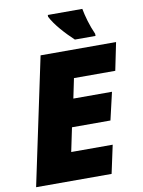

<svg xmlns="http://www.w3.org/2000/svg" viewBox="-99 -994 789 1062"><g transform="rotate(-10 295.5 -463.5)"><path d="M369 -767H485V-779C462 -830 447 -884 439 -927H245V-917C269 -868 325 -808 369 -767ZM16 0H440L474 -158H241L269 -292H485L521 -447H304L327 -558H559L591 -714H167Z"/></g></svg>

Font: Noto Sans UI Black
Style: Italic
Weight: 900
Italic angle: -372°
Designer: Monotype Design Team
Foundry: Monotype Imaging Inc.
Version: Version 1.901